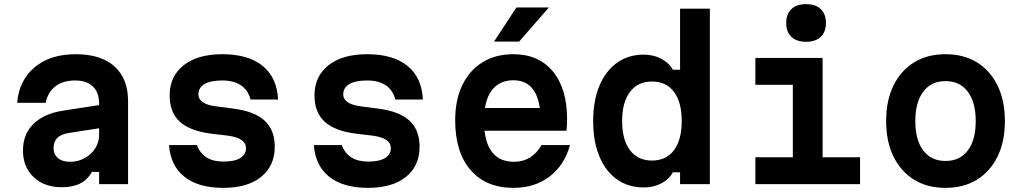

<svg xmlns="http://www.w3.org/2000/svg" viewBox="-20 -890 4940 928"><path d="M424 -59Q404 -22 368 -3.5Q332 15 278 15Q194 15 142.5 -34Q91 -83 91 -162Q91 -241 141 -290.5Q191 -340 283 -355L459 -382V-390Q459 -443 429 -472Q399 -501 343 -501Q285 -501 248 -473Q211 -445 201 -393H63Q72 -502 147.5 -565Q223 -628 345 -628Q468 -628 533.5 -569Q599 -510 599 -401V0H459V-59ZM239 -174Q239 -144 260 -126Q281 -108 318 -108Q357 -108 389 -125.5Q421 -143 440 -172.5Q459 -202 459 -239V-270L311 -247Q239 -236 239 -174Z M932 -189Q961 -109 1060 -109Q1113 -109 1141 -126Q1169 -143 1169 -174Q1169 -222 1084 -234L1000 -244Q898 -257 849 -302Q800 -347 800 -429Q800 -521 867.5 -574.5Q935 -628 1055 -628Q1180 -628 1249.5 -571.5Q1319 -515 1324 -409H1191Q1166 -501 1054 -501Q998 -501 968.5 -483.5Q939 -466 939 -434Q939 -387 1024 -376L1108 -365Q1210 -352 1259 -307Q1308 -262 1308 -181Q1308 -88 1242 -35Q1176 18 1059 18Q939 18 871.5 -35.5Q804 -89 797 -189Z M1632 -189Q1661 -109 1760 -109Q1813 -109 1841 -126Q1869 -143 1869 -174Q1869 -222 1784 -234L1700 -244Q1598 -257 1549 -302Q1500 -347 1500 -429Q1500 -521 1567.5 -574.5Q1635 -628 1755 -628Q1880 -628 1949.5 -571.5Q2019 -515 2024 -409H1891Q1866 -501 1754 -501Q1698 -501 1668.5 -483.5Q1639 -466 1639 -434Q1639 -387 1724 -376L1808 -365Q1910 -352 1959 -307Q2008 -262 2008 -181Q2008 -88 1942 -35Q1876 18 1759 18Q1639 18 1571.5 -35.5Q1504 -89 1497 -189Z M2735 -189Q2708 -91 2636 -36.5Q2564 18 2462 18Q2329 18 2254.5 -68Q2180 -154 2180 -309Q2180 -407 2214.5 -478.5Q2249 -550 2312 -589Q2375 -628 2461 -628Q2583 -628 2652 -545Q2721 -462 2721 -312Q2721 -297 2720 -283.5Q2719 -270 2718 -258H2322Q2339 -108 2465 -108Q2550 -108 2598 -189ZM2461 -502Q2404 -502 2369 -467Q2334 -432 2324 -368H2589Q2570 -502 2461 -502ZM2368 -689 2476 -854H2633L2489 -689Z M3092 16Q3017 16 2962 -23Q2907 -62 2877 -134Q2847 -206 2847 -305Q2847 -403 2877 -475Q2907 -547 2962 -586.5Q3017 -626 3092 -626Q3138 -626 3176 -606Q3214 -586 3232 -553H3267V-848H3411V0H3267V-57H3232Q3214 -23 3176 -3.5Q3138 16 3092 16ZM3131 -114Q3200 -114 3237.5 -164Q3275 -214 3275 -305Q3275 -396 3237.5 -446Q3200 -496 3131 -496Q3063 -496 3025 -446Q2987 -396 2987 -305Q2987 -214 3025 -164Q3063 -114 3131 -114Z M3631 -610H3956V-130H4137V0H3631V-130H3812V-480H3631ZM3876 -688Q3830 -688 3805 -712Q3780 -736 3780 -779Q3780 -822 3805 -846Q3830 -870 3876 -870Q3922 -870 3947 -846Q3972 -822 3972 -779Q3972 -736 3947 -712Q3922 -688 3876 -688Z M4550 18Q4462 18 4398 -21.5Q4334 -61 4298.5 -133.5Q4263 -206 4263 -305Q4263 -404 4298.5 -476.5Q4334 -549 4398 -588.5Q4462 -628 4550 -628Q4638 -628 4702 -588.5Q4766 -549 4801.5 -476.5Q4837 -404 4837 -305Q4837 -206 4801.5 -133.5Q4766 -61 4702 -21.5Q4638 18 4550 18ZM4550 -112Q4619 -112 4657.5 -162.5Q4696 -213 4696 -305Q4696 -396 4657.5 -447Q4619 -498 4550 -498Q4481 -498 4442.5 -447Q4404 -396 4404 -305Q4404 -213 4442.5 -162.5Q4481 -112 4550 -112Z"/></svg>

Font: Martian Mono SemiBold
Style: Regular
Weight: 600
Monospace: yes
Designer: Roman Shamin
Foundry: Evil Martians
Version: Version 1.000; ttfautohint (v1.8.4.7-5d5b)